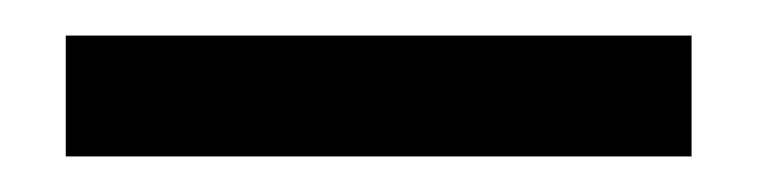

<svg xmlns="http://www.w3.org/2000/svg" viewBox="-20 -729 427 108"><path d="M17 -709V-641H369V-709Z"/></svg>

Font: Poppins
Style: Regular
Weight: 400
Designer: Ninad Kale (Devanagari), Jonny Pinhorn (Latin)
Foundry: Indian Type Foundry
Version: 4.004